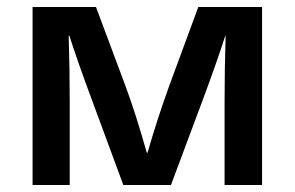

<svg xmlns="http://www.w3.org/2000/svg" viewBox="-20 -528 841 548"><path d="M621 0V-240Q621 -333 624 -426H623Q599 -351 558 -241L468 0H332L243 -241Q202 -351 178 -426H176Q179 -333 179 -240V0H73V-508H254L338 -283Q368 -202 399 -92H401Q429 -189 463 -283L546 -508H728V0Z"/></svg>

Font: CST
Style: Medium
Weight: 500
Version: Version 1.00